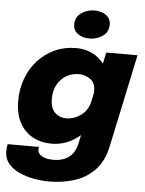

<svg xmlns="http://www.w3.org/2000/svg" viewBox="-80 -814 823 1092"><g transform="rotate(5 332.0 -268.0)"><path d="M237 12.5Q176.5 12.5 129 -13.2Q81.5 -39 54.2 -89.8Q27 -140.5 27 -215Q27 -283 49.2 -342.2Q71.5 -401.5 112.2 -446.2Q153 -491 208.5 -516.2Q264 -541.5 330.5 -541.5Q379 -541.5 420.2 -522Q461.5 -502.5 488.5 -466.5L502 -531H680.5L568.5 -3Q549.5 86.5 500 136.8Q450.5 187 383 207.5Q315.5 228 242.5 228Q198.5 228 153 219.5Q107.5 211 69.2 193.2Q31 175.5 7.8 147Q-15.5 118.5 -15.5 79Q-15.5 66.5 -14 56.2Q-12.5 46 -11 37H167.5Q167 40 166.2 44Q165.5 48 165.5 52Q165.5 74 188.8 88.5Q212 103 255 103Q309 103 343.8 77Q378.5 51 390 -3L400 -50.5Q326.5 12.5 237 12.5ZM216.5 -241.5Q216.5 -190.5 242.2 -164.5Q268 -138.5 308 -138.5Q350 -138.5 387.5 -163.8Q425 -189 440 -238L451.5 -291.5Q452.5 -302 452.5 -309.5Q452.5 -352.5 423.8 -373.8Q395 -395 359 -395Q297 -395 256.8 -352.2Q216.5 -309.5 216.5 -241.5ZM399 -602Q361 -602 333.8 -620.8Q306.5 -639.5 306.5 -674.5Q306.5 -717.5 340 -740.5Q373.5 -763.5 416 -763.5Q453.5 -763.5 480.8 -744.8Q508 -726 508 -691Q508 -648 474.8 -625Q441.5 -602 399 -602Z"/></g></svg>

Font: Epilogue ExtraBold
Style: Italic
Weight: 800
Italic angle: -12°
Designer: Tyler Finck
Foundry: Etcetera Type Co
Version: Version 2.111; ttfautohint (v1.8.3)